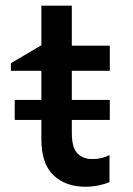

<svg xmlns="http://www.w3.org/2000/svg" viewBox="-20 -660 479 694"><path d="M289.1 15Q216.4 15 173 -26.9Q129.6 -68.8 129.6 -155.2V-639.5H239.6V-495H376.9V-404H239.6V-179.4Q239.6 -127.3 259.2 -106.2Q278.9 -85 314.7 -85Q332.3 -85 347.8 -88.9Q363.2 -92.8 375.8 -99.4V-1.5Q356.5 6.2 334.3 10.6Q312.1 15 289.1 15ZM19.4 -404V-431.5L143.9 -505V-404ZM33.2 -226.5V-298.8H376.9V-226.5Z"/></svg>

Font: Geologica-Sharp
Style: Regular
Weight: 100
Designer: Sindre Bremnes, Frode Helland
Foundry: Monokrom Skriftforlag AS
Version: Version 1.010;gftools[0.9.28]